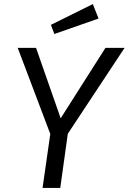

<svg xmlns="http://www.w3.org/2000/svg" viewBox="-20 -923 632 943"><path d="M313 -266 276 0H189L227 -265L67 -688H157L278 -342L498 -688H592ZM464 -832 247 -756 230 -801 436 -903Z"/></svg>

Font: Fira Sans Book
Style: Italic
Weight: 350
Italic angle: -8°
Designer: bBox Type GmbH & Carrois Corporate GbR & Edenspiekermann AG
Foundry: bBox Type GmbH & Carrois Corporate GbR & Edenspiekermann AG
Version: Version 4.301